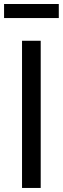

<svg xmlns="http://www.w3.org/2000/svg" viewBox="-23 -929 311 949"><path d="M178.2 -727.5V0H85.9V-727.5ZM267.6 -909.2V-839.8H-2.9V-909.2Z"/></svg>

Font: Inter 16pt
Style: Regular
Weight: 400
Version: Version 4.001;git-66647c0bb